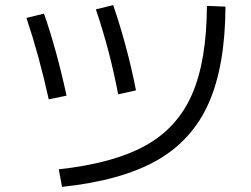

<svg xmlns="http://www.w3.org/2000/svg" viewBox="-20 -726 978 748"><path d="M547.4 -159.2C464.4 -113 351.6 -82 209 -66.4L221.7 2C375.3 -14.3 498.2 -48.5 590.3 -100.6C682.5 -152.7 750 -227.2 793 -324.2C835.9 -421.2 857.7 -546.5 858.4 -700.2L786.1 -703.1C785.5 -561.2 766.3 -446.6 728.5 -359.4C690.8 -272.1 630.4 -205.4 547.4 -159.2ZM83 -656.2C116.2 -557.3 145.2 -451.5 169.9 -338.9L239.3 -353.5C213.2 -473.3 183.9 -579.8 151.4 -672.9ZM353.5 -689.5C390 -582 418.9 -471.7 440.4 -358.4L509.8 -374C498.7 -430.7 485.5 -487.5 470.2 -544.4C454.9 -601.4 438.5 -655.3 420.9 -706.1Z"/></svg>

Font: Pretendard Variable
Style: Regular
Weight: 400
Designer: Base glyphs from Inter by Rasmus Andersson; Hangeul glyphs from Noto Sans CJK(Source Han Sans) by Jang Soo-young and Kan
Foundry: Kil Hyung-jin
Version: Version 1.309;Glyphs 3.2 (3225)